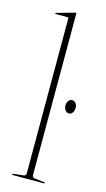

<svg xmlns="http://www.w3.org/2000/svg" viewBox="-114 -763 441 802"><g transform="rotate(15 106.0 -361.5)"><path d="M112 -719V-21Q112 -11.5 124 -10L164 -5Q168 -5 168 -2Q168 0 165 0H29Q27 0 27 -2Q27 -4.5 34 -6L73 -10Q85 -11.5 85 -20V-692Q85 -696 81 -696H29Q27 -696 27 -698Q27 -700.5 30 -701L104 -722Q107 -723 109 -723Q112 -723 112 -719ZM189.5 -309Q180 -309 173.8 -317.8Q167.5 -326.5 167.5 -338Q167.5 -349.5 173.8 -358Q180 -366.5 189.5 -366.5Q199.5 -366.5 205.5 -358Q211.5 -349.5 211.5 -338Q211.5 -326.5 205.5 -317.8Q199.5 -309 189.5 -309Z"/></g></svg>

Font: Fraunces 144pt S000 Thin
Style: Regular
Weight: 100
Version: Version 1.000; ttfautohint (v1.8.3)